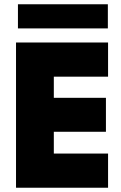

<svg xmlns="http://www.w3.org/2000/svg" viewBox="-20 -879 567 899"><path d="M55 0V-680H486V-520H232V-421H476V-262H232V-160H486V0ZM64 -746V-859H485V-746Z"/></svg>

Font: Teachers ExtraBold
Style: Regular
Weight: 800
Designer: Alfredo Marco Pradil, Chank Diesel
Version: Version 1.001